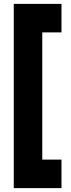

<svg xmlns="http://www.w3.org/2000/svg" viewBox="-20 -770 368 990"><path d="M51 200V-750H297V-603H198V53H297V200ZM123.5 124H229H123.5V-678H229H123.5Z"/></svg>

Font: Tourney Black
Style: Regular
Weight: 900
Version: Version 1.015